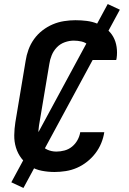

<svg xmlns="http://www.w3.org/2000/svg" viewBox="-20 -843 640 950"><path d="M250 8Q218 8 187 2Q156 -4 130.5 -19.5Q105 -35 86.5 -59Q68 -83 59 -112.5Q50 -142 50.5 -174Q51 -206 56 -238L107 -543Q111 -570 121 -597.5Q131 -625 148.5 -649.5Q166 -674 190 -692.5Q214 -711 241 -722.5Q268 -734 297 -738.5Q326 -743 353 -743Q382 -743 409.5 -739.5Q437 -736 461.5 -726Q486 -716 507 -699.5Q528 -683 540.5 -660.5Q553 -638 557 -610.5Q561 -583 557 -555L555 -546H436L437 -550Q440 -570 435 -589Q430 -608 416.5 -620.5Q403 -633 384 -637.5Q365 -642 345 -642Q323 -642 300.5 -634Q278 -626 261.5 -609Q245 -592 236 -570Q227 -548 224 -526L173 -222Q169 -198 170.5 -174.5Q172 -151 182.5 -131.5Q193 -112 214 -102.5Q235 -93 259 -93Q279 -93 299.5 -98.5Q320 -104 336.5 -117.5Q353 -131 363.5 -150Q374 -169 377 -189H496Q492 -162 481 -135Q470 -108 452 -84.5Q434 -61 410.5 -42.5Q387 -24 360.5 -12.5Q334 -1 305.5 3.5Q277 8 250 8ZM96 87 36 59 513 -823 573 -795Z"/></svg>

Font: Iosevka Extended Oblique
Style: Bold
Weight: 700
Width: 7
Italic angle: -9°
Monospace: yes
Designer: Belleve Invis
Foundry: Belleve Invis
Version: Version 32.5.0; ttfautohint (v1.8.4)